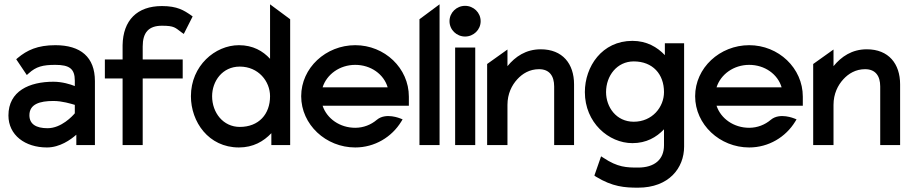

<svg xmlns="http://www.w3.org/2000/svg" viewBox="-20 -671 4212 888"><path d="M19 -137C19 -46 96 11 197 11C257 11 307 -25 333 -48V0H419V-296C419 -407 353 -462 236 -462C154 -462 105 -439 62 -403L55 -397L104 -324L113 -332C147 -363 178 -371 236 -371C301 -371 326 -353 326 -298V-273C306 -281 268 -293 227 -293C116 -293 19 -250 19 -137ZM116 -138C116 -189 163 -204 227 -204C268 -204 309 -191 326 -186V-147C316 -135 264 -78 200 -78C147 -78 116 -97 116 -138Z M465 -308H547V0H640V-308H825V-396H640V-456C640 -520 667 -552 729 -552C787 -552 790 -543 820 -521L830 -514L871 -595L864 -600C831 -623 800 -643 729 -643C614 -643 549 -577 547 -462V-396H465Z M863 -226C863 -108 944 11 1085 11C1151 11 1199 -17 1235 -55V0H1322V-582L1229 -651V-399C1196 -435 1150 -462 1085 -462C975 -462 863 -367 863 -226ZM961 -226C961 -295 1008 -363 1089 -363C1175 -363 1229 -295 1229 -226C1229 -143 1177 -84 1089 -84C1012 -84 961 -150 961 -226Z M1373 -226C1373 -95 1487 11 1623 11C1713 11 1792 -37 1836 -109L1842 -119L1832 -123C1831 -123 1765 -152 1723 -117C1696 -94 1661 -80 1623 -80C1552 -80 1492 -122 1472 -182H1871V-224C1871 -356 1759 -462 1623 -462C1487 -462 1373 -357 1373 -226ZM1472 -267C1491 -327 1551 -371 1623 -371C1695 -371 1755 -328 1773 -267Z M1920 0H2013V-651L1920 -582Z M2059 -573C2059 -533 2092 -502 2131 -502C2170 -502 2203 -533 2203 -573C2203 -613 2170 -644 2131 -644C2092 -644 2059 -613 2059 -573ZM2085 0H2178V-451H2085Z M2233 0H2327V-186C2327 -237 2347 -277 2373 -305C2396 -330 2429 -351 2473 -351C2521 -351 2543 -320 2543 -271V0H2635V-281C2635 -376 2582 -443 2481 -443C2412 -443 2363 -409 2327 -365V-442L2233 -375Z M2685 -245C2685 -104 2795 -9 2905 -9C2969 -9 3016 -36 3051 -73V1C3051 67 3007 104 2931 104C2878 104 2837 103 2771 59L2760 52L2729 141L2736 146C2813 193 2869 197 2931 197C3074 197 3144 106 3144 7V-471H3055V-416C3020 -453 2971 -482 2905 -482C2764 -482 2685 -363 2685 -245ZM2783 -245C2783 -321 2834 -387 2911 -387C2999 -387 3051 -328 3051 -245C3051 -176 2997 -108 2911 -108C2830 -108 2783 -176 2783 -245Z M3195 -226C3195 -95 3309 11 3445 11C3535 11 3614 -37 3658 -109L3664 -119L3654 -123C3653 -123 3587 -152 3545 -117C3518 -94 3483 -80 3445 -80C3374 -80 3314 -122 3294 -182H3693V-224C3693 -356 3581 -462 3445 -462C3309 -462 3195 -357 3195 -226ZM3294 -267C3313 -327 3373 -371 3445 -371C3517 -371 3577 -328 3595 -267Z M3741 0H3835V-186C3835 -237 3855 -277 3881 -305C3904 -330 3937 -351 3981 -351C4029 -351 4051 -320 4051 -271V0H4143V-281C4143 -376 4090 -443 3989 -443C3920 -443 3871 -409 3835 -365V-442L3741 -375Z"/></svg>

Font: Charger Pro
Style: ExBd
Weight: 400
Designer: Jasper
Foundry: Cannot Into Space Fonts
Version: Version 1.09